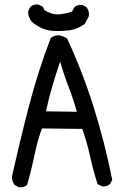

<svg xmlns="http://www.w3.org/2000/svg" viewBox="-20 -821 540 852"><path d="M64 10 45 0Q33 -16 33 -37Q68 -194 108 -348.5Q148 -503 205 -652Q221 -666 245 -664Q263 -660 278 -650Q347 -501 396.5 -343Q446 -185 478 -23L468 -4Q454 8 433 6L413 -4Q394 -63 380 -126.5Q366 -190 345 -249L166 -251Q146 -196 132.5 -130.5Q119 -65 100 0Q86 12 64 10ZM321 -325Q304 -386 283.5 -438.5Q263 -491 247 -548Q229 -495 213 -441.5Q197 -388 184 -327ZM215 -684Q188 -686 164.5 -696.5Q141 -707 121 -725Q104 -744 105 -771L115 -791Q129 -803 150 -801L170 -791L178 -775Q215 -754 245.5 -757.5Q276 -761 300 -770L310 -789Q323 -801 345 -799L364 -789Q378 -771 374 -748L356 -715Q323 -691 288 -686.5Q253 -682 215 -684Z"/></svg>

Font: Kosefont JP
Style: Regular
Weight: 400
Designer: Nozomi Seto 瀬戸のぞみ
Version: Version 3.00;June 19, 2020